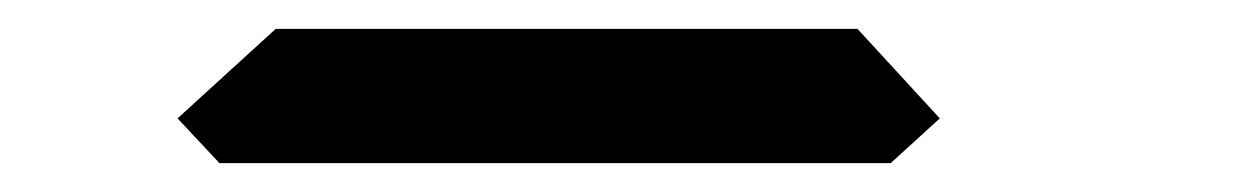

<svg xmlns="http://www.w3.org/2000/svg" viewBox="-20 -113 856 133"><path d="M631 -31 597 0H132L103 -31L171 -93H574Z"/></svg>

Font: DSEG7 Classic
Style: Italic
Weight: 400
Italic angle: -5°
Designer: Keshikan(Twitter:@keshinomi_88pro)
Version: Version 0.46